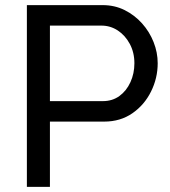

<svg xmlns="http://www.w3.org/2000/svg" viewBox="-20 -730 663 750"><path d="M85 0V-710H381Q428 -710 467 -690.5Q506 -671 535 -638.5Q564 -606 580 -565.5Q596 -525 596 -483Q596 -425 570 -372.5Q544 -320 497 -287.5Q450 -255 387 -255H175V0ZM175 -335H382Q419 -335 446.5 -355Q474 -375 489.5 -409Q505 -443 505 -483Q505 -525 487 -558.5Q469 -592 440 -611Q411 -630 376 -630H175Z"/></svg>

Font: Raleway Medium
Style: Regular
Weight: 500
Designer: Matt McInerney, Pablo Impallari, Rodrigo Fuenzalida
Foundry: Matt McInerney, Pablo Impallari, Rodrigo Fuenzalida
Version: Version 4.026